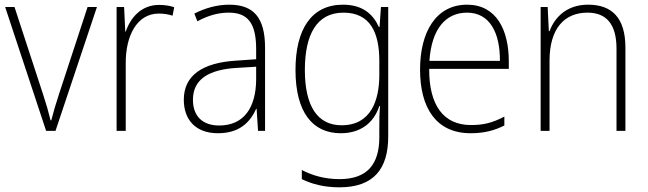

<svg xmlns="http://www.w3.org/2000/svg" viewBox="-20 -559 2769 820"><path d="M177 0H217L394 -529H354L232 -157C218 -115 208 -80 199 -45H196C187 -82 177 -117 163 -159L42 -529H2Z M659 -538C583 -538 537 -483 517 -424H515L510 -529H478V0H517V-288C516 -406 565 -501 658 -501C680 -501 699 -498 717 -492L724 -528C705 -535 682 -538 659 -538Z M959 -539C906 -539 855 -524 810 -501L823 -468C871 -494 914 -505 957 -505C1037 -505 1074 -462 1074 -349V-306L988 -300C846 -291 765 -238 765 -133C765 -49 814 10 911 10C1003 10 1048 -37 1074 -94H1076L1082 0H1112V-355C1112 -484 1063 -539 959 -539ZM991 -269 1074 -274V-219C1073 -101 1023 -23 916 -23C845 -23 804 -63 804 -133C804 -220 871 -262 991 -269Z M1445 -539C1310 -539 1242 -434 1242 -260C1242 -81 1314 10 1435 10C1519 10 1576 -33 1600 -106H1603C1600 -71 1600 -44 1600 -12V27C1600 142 1549 206 1430 206C1366 206 1313 190 1269 167V206C1312 227 1363 241 1430 241C1578 241 1638 160 1638 24V-529H1607L1601 -444H1598C1573 -499 1528 -539 1445 -539ZM1447 -505C1561 -505 1600 -420 1600 -299V-239C1600 -130 1564 -24 1439 -24C1337 -24 1282 -104 1282 -260C1282 -412 1333 -505 1447 -505Z M1975 -539C1841 -539 1774 -421 1774 -262C1774 -99 1842 10 1990 10C2047 10 2090 -1 2134 -23V-61C2082 -34 2045 -25 1991 -25C1874 -25 1812 -110 1813 -265H2153V-297C2153 -431 2100 -539 1975 -539ZM1975 -505C2072 -505 2116 -418 2115 -299H1814C1823 -435 1883 -505 1975 -505Z M2492 -539C2400 -539 2349 -485 2327 -426H2324L2319 -529H2289V0H2327V-300C2327 -438 2391 -505 2489 -505C2568 -505 2613 -458 2613 -351V0H2651V-356C2651 -482 2594 -539 2492 -539Z"/></svg>

Font: Noto Sans Thai Looped SemiCondensed ExtraLight
Style: Regular
Weight: 200
Width: 4
Designer: Sasikarn Vongin, Ben Mitchell
Foundry: The Fontpad Ltd
Version: Version 1.001